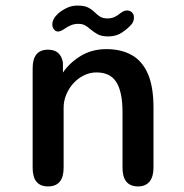

<svg xmlns="http://www.w3.org/2000/svg" viewBox="-20 -663 659 688"><path d="M475 5Q419 5 419 -62V-261.5Q419 -333 397.2 -368.2Q375.5 -403.5 325.5 -403.5Q302 -403.5 280.8 -393Q259.5 -382.5 243.2 -364.8Q227 -347 217.5 -324.2Q208 -301.5 208 -277.5V-62Q208 5 152 5Q97 5 97 -62V-418.5Q97 -485 152 -485Q197.5 -485 205.5 -439V-403Q230 -439 270 -463Q310 -487 361.5 -487Q413.5 -487 451.5 -466Q489.5 -445 509.8 -398.8Q530 -352.5 530 -277.5V-62Q530 -29.5 515.8 -12.2Q501.5 5 475 5ZM368 -532.5Q343.5 -532.5 329.8 -540.2Q316 -548 303.5 -558.5Q293.5 -567.5 284.2 -572.5Q275 -577.5 260.5 -577.5Q246 -577.5 234.2 -572.5Q222.5 -567.5 213 -561Q197.5 -550 188 -550Q179.5 -550 173.5 -557.5Q167.5 -565 167.5 -575.5Q167.5 -596 190 -616Q202.5 -626.5 219.8 -634.8Q237 -643 257.5 -643Q282 -643 295.8 -636Q309.5 -629 320.5 -618Q329.5 -609 339.2 -603Q349 -597 365 -597Q379.5 -597 389.8 -601.8Q400 -606.5 408.5 -613.5Q414.5 -618.5 421.2 -622Q428 -625.5 435.5 -625.5Q445 -625.5 452.5 -619Q460 -612.5 460 -600Q460 -585 450 -574.5Q439 -561.5 418 -547Q397 -532.5 368 -532.5Z"/></svg>

Font: Sono ExtraLight Monospace Medium
Style: Regular
Weight: 500
Version: Version 2.112